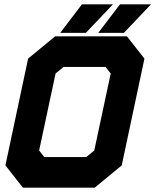

<svg xmlns="http://www.w3.org/2000/svg" viewBox="-20 -868 718 888"><path d="M86 0 5 -103 110 -597 235 -700H567L648 -597L543 -103L418 0ZM185 -141.5H379L416 -172L492 -528L468 -558.5H274L237 -528L161 -172ZM137.5 -71H398L479.5 -138L569.5 -562.5L517 -629.5H256.5L175 -562.5L85 -138ZM137.5 -71 85 -138 175 -562.5 256.5 -629.5H517L569.5 -562.5L479.5 -138L398 -71ZM434.5 -716 535 -848H678.5L553 -716ZM342 -747H341.5L397.5 -812.5H398ZM258.5 -716 359 -848H502.5L377 -716ZM518 -747H517.5L573.5 -812.5H574Z"/></svg>

Font: Tourney Thin Black
Style: Italic
Weight: 900
Italic angle: -12°
Version: Version 1.015